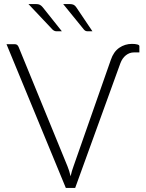

<svg xmlns="http://www.w3.org/2000/svg" viewBox="-20 -925 720 945"><path d="M525.5 -630.5Q539 -670.5 567 -689.8Q595 -709 629.5 -709Q645.5 -709 655.8 -706.2Q666 -703.5 666 -698V-667H639Q617.5 -667 599.5 -652.8Q581.5 -638.5 572 -612.5L350 0H304L12 -707.5H53Q60 -707.5 64.5 -703.8Q69 -700 71.5 -694L312 -107Q316.5 -96 320.5 -83.5Q324.5 -71 327.5 -57.5Q333.5 -84.5 342 -107ZM323.5 -905Q335.5 -905 342.8 -901.2Q350 -897.5 355.5 -889L435 -771H411.5Q405.5 -771 401.2 -773Q397 -775 393 -779.5L291 -905ZM157.5 -905Q169.5 -905 176.5 -901.2Q183.5 -897.5 190.5 -889L284.5 -771H258.5Q247.5 -771 238.5 -779.5L120 -905Z"/></svg>

Font: Lato 2
Style: Regular
Weight: 300
Designer: Lukasz Dziedzic with Adam Twardoch and Botio Nikoltchev
Foundry: tyPoland Lukasz Dziedzic
Version: Version 2.015; 2015-08-06; http://www.latofonts.com/